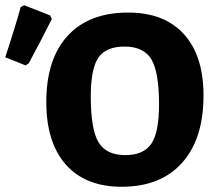

<svg xmlns="http://www.w3.org/2000/svg" viewBox="-48 -703 821 734"><path d="M31 -676 44 -683 144 -644 150 -630Q113 -556 62 -461L50 -453L-28 -484Q11 -602 31 -676ZM442 -655Q580 -655 655 -572.5Q730 -490 730 -338Q730 -172 648 -80.5Q566 11 417 11Q279 11 204 -73.5Q129 -158 129 -313Q129 -477 210.5 -566Q292 -655 442 -655ZM428 -525Q357 -525 328 -482.5Q299 -440 299 -334Q299 -209 328.5 -159.5Q358 -110 431 -110Q501 -110 530.5 -153.5Q560 -197 560 -304Q560 -428 530.5 -476.5Q501 -525 428 -525Z"/></svg>

Font: Alegreya Sans SC ExtraBold
Style: Regular
Weight: 800
Designer: Juan Pablo del Peral
Foundry: Huerta Tipografica
Version: Version 2.007